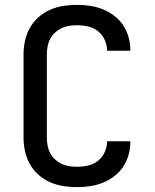

<svg xmlns="http://www.w3.org/2000/svg" viewBox="-20 -763 640 791"><path d="M297 8Q269 8 240.5 3.5Q212 -1 186 -12.5Q160 -24 138.5 -43Q117 -62 103 -87Q89 -112 83 -140Q77 -168 77 -196V-539Q77 -567 83 -595Q89 -623 103 -648Q117 -673 138.5 -692Q160 -711 186 -722.5Q212 -734 240.5 -738.5Q269 -743 297 -743Q324 -743 351 -739Q378 -735 403 -725Q428 -715 450 -698.5Q472 -682 487 -659.5Q502 -637 509.5 -610.5Q517 -584 517 -557Q517 -556 517 -555.5Q517 -555 517 -554H421Q421 -554 421 -554.5Q421 -555 421 -555Q421 -578 411 -599.5Q401 -621 383 -635Q365 -649 342.5 -654Q320 -659 297 -659Q281 -659 264.5 -656.5Q248 -654 233.5 -647Q219 -640 206.5 -628.5Q194 -617 186.5 -602.5Q179 -588 176 -571.5Q173 -555 173 -539V-196Q173 -180 176 -163.5Q179 -147 186.5 -132.5Q194 -118 206.5 -106.5Q219 -95 233.5 -88Q248 -81 264.5 -78.5Q281 -76 297 -76Q320 -76 342.5 -81Q365 -86 383 -100Q401 -114 411 -135.5Q421 -157 421 -180Q421 -180 421 -180.5Q421 -181 421 -181H517Q517 -180 517 -179.5Q517 -179 517 -178Q517 -151 509.5 -124.5Q502 -98 487 -75.5Q472 -53 450 -36.5Q428 -20 403 -10Q378 0 351 4Q324 8 297 8Z"/></svg>

Font: Iosevka Custom Medium Extended
Style: Regular
Weight: 500
Width: 7
Monospace: yes
Designer: Belleve Invis
Foundry: Belleve Invis
Version: Version 11.2.4; ttfautohint (v1.8.4)